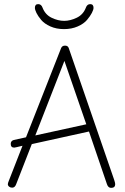

<svg xmlns="http://www.w3.org/2000/svg" viewBox="-20 -903 604 930"><path d="M149 -865Q149 -883 165 -883Q180 -883 186 -866Q199 -832 230 -817Q261 -802 291 -802Q320 -802 351.5 -817Q383 -832 396 -866Q402 -883 417 -883Q433 -883 433 -865Q433 -856 425 -840.5Q417 -825 401.5 -806.5Q386 -788 356.5 -775Q327 -762 290 -762Q253 -762 224 -775Q195 -788 179.5 -806.5Q164 -825 156.5 -840.5Q149 -856 149 -865ZM518 7Q504 7 498 -11L411 -266L134 -205L58 -10Q52 6 39 6Q30 6 24 1Q18 -4 18 -11Q18 -16 23 -28L89 -197Q53 -188 49 -188Q32 -188 32 -206Q32 -221 47 -225L106 -238L276 -670Q281 -682 295 -682Q309 -682 313 -670L533 -32Q538 -17 538 -11Q538 7 518 7ZM151 -247 398 -301 292 -608Z"/></svg>

Font: Comic Neue Light
Style: Regular
Weight: 300
Designer: Craig Rozynski
Foundry: Craig Rozynski
Version: Version 2.003